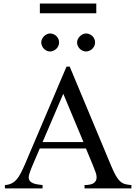

<svg xmlns="http://www.w3.org/2000/svg" viewBox="-20 -1048 759 1068"><path d="M450.2 0V-18.6Q484.9 -19 499.5 -28.6Q514.2 -38.1 516.6 -53.2Q519 -68.4 512.5 -87.6Q505.9 -106.9 497.6 -127L458 -222.2H201.2L156.2 -116.7Q147 -94.2 142.1 -77.1Q137.2 -60.1 142.3 -47.9Q147.5 -35.6 164.8 -28.6Q182.1 -21.5 216.8 -18.6V0H7.3V-18.6Q28.3 -20 43.9 -27.6Q59.6 -35.2 72 -49.3Q84.5 -63.5 95.2 -84.2Q106 -105 117.7 -131.8L350.1 -677.7H367.7L597.7 -127Q612.3 -92.3 624 -71.5Q635.7 -50.8 648.2 -39.6Q660.6 -28.3 675.5 -24.2Q690.4 -20 710.9 -18.6V0ZM332 -526.4 216.8 -257.8H444.3ZM308.6 -812Q308.6 -801.8 304.7 -792.7Q300.8 -783.7 293.7 -776.9Q286.6 -770 277.6 -765.9Q268.6 -761.7 258.3 -761.7Q248.5 -761.7 239.7 -765.9Q231 -770 224.1 -777.1Q217.3 -784.2 213.4 -793.2Q209.5 -802.2 209.5 -812Q209.5 -821.3 213.6 -830.3Q217.8 -839.4 224.6 -846.2Q231.4 -853 240.2 -857.4Q249 -861.8 258.3 -861.8Q268.6 -861.8 277.6 -857.9Q286.6 -854 293.7 -847.2Q300.8 -840.3 304.7 -831.3Q308.6 -822.3 308.6 -812ZM508.8 -812Q508.8 -801.8 504.9 -792.7Q501 -783.7 493.9 -776.9Q486.8 -770 477.8 -765.9Q468.8 -761.7 458.5 -761.7Q448.2 -761.7 439.2 -765.9Q430.2 -770 423.3 -777.1Q416.5 -784.2 412.6 -793.2Q408.7 -802.2 408.7 -812Q408.7 -821.3 413.1 -830.3Q417.5 -839.4 424.3 -846.2Q431.2 -853 440.2 -857.4Q449.2 -861.8 458.5 -861.8Q468.8 -861.8 477.8 -857.9Q486.8 -854 493.9 -847.2Q501 -840.3 504.9 -831.3Q508.8 -822.3 508.8 -812ZM201.7 -974.1V-1028.3H515.6V-974.1Z"/></svg>

Font: Doulos SIL
Style: Regular
Weight: 400
Designer: Walt Agee, Victor Gaultney, Peter Martin, Debbi Hosken
Foundry: SIL International
Version: Version 4.110; 2011; Maintenance release